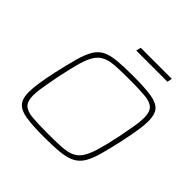

<svg xmlns="http://www.w3.org/2000/svg" viewBox="-212 -1063 1271 1271"><g transform="rotate(45 423.0 -427.5)"><path d="M374 8Q267 8 205 -1.5Q143 -11 116.5 -41Q90 -71 90 -132Q90 -170 98 -222.5Q106 -275 121 -344Q143 -442 161 -506.5Q179 -571 202 -609.5Q225 -648 261.5 -666.5Q298 -685 356.5 -690.5Q415 -696 503 -696Q614 -696 675.5 -686Q737 -676 762 -646Q787 -616 787 -554Q787 -515 778.5 -463.5Q770 -412 756 -344Q735 -249 717.5 -185.5Q700 -122 677 -83Q654 -44 617 -24.5Q580 -5 521.5 1.5Q463 8 374 8ZM371 -26Q448 -26 500 -29Q552 -32 586 -47Q620 -62 642 -95.5Q664 -129 682 -189Q700 -249 720 -344Q734 -414 742.5 -464Q751 -514 751 -550Q751 -605 727 -628.5Q703 -652 649.5 -657Q596 -662 506 -662Q428 -662 376 -659Q324 -656 290 -641Q256 -626 233.5 -592.5Q211 -559 194 -499Q177 -439 157 -344Q148 -297 141 -259Q134 -221 130 -191Q126 -161 126 -137Q126 -83 150 -59.5Q174 -36 227.5 -31Q281 -26 371 -26ZM399 -829 407 -863H698L691 -829Z"/></g></svg>

Font: Saira Expanded Thin
Style: Italic
Weight: 250
Width: 7
Italic angle: -12°
Designer: Hector Gatti with collaboration of the Omnibus-Type team
Foundry: Omnibus-Type
Version: Version 1.101